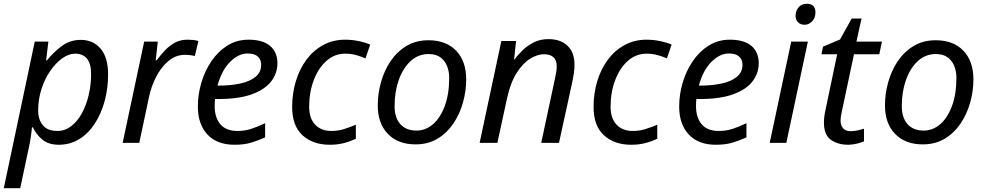

<svg xmlns="http://www.w3.org/2000/svg" viewBox="-42 -756 5218 1016"><path d="M-22 240 142 -536H214L202 -436H206Q241 -480 285 -512.5Q329 -545 385 -545Q450 -545 490 -499Q530 -453 530 -362Q530 -289 512 -222Q494 -155 460 -102.5Q426 -50 377.5 -20Q329 10 269 10Q215 10 182 -17.5Q149 -45 132 -82H127Q126 -66 122 -37.5Q118 -9 114 9L65 240ZM262 -63Q302 -63 335 -88.5Q368 -114 391.5 -157Q415 -200 427.5 -254Q440 -308 440 -364Q440 -472 355 -472Q322 -472 287.5 -447.5Q253 -423 224 -381Q195 -339 177.5 -285Q160 -231 160 -171Q160 -123 185 -93Q210 -63 262 -63Z M607 0 721 -536H793L782 -437H787Q808 -465 831 -489.5Q854 -514 883 -530Q912 -546 950 -546Q964 -546 979.5 -544.5Q995 -543 1008 -539L989 -460Q962 -466 938 -466Q888 -466 849 -433Q810 -400 784 -349Q758 -298 747 -245L695 0Z M1199 10Q1106 10 1055.5 -44.5Q1005 -99 1005 -192Q1005 -256 1023.5 -318.5Q1042 -381 1077 -432.5Q1112 -484 1161.5 -515Q1211 -546 1273 -546Q1349 -546 1387.5 -513Q1426 -480 1426 -421Q1426 -369 1393.5 -326Q1361 -283 1292 -257.5Q1223 -232 1113 -232H1096Q1095 -223 1094.5 -213Q1094 -203 1094 -195Q1094 -134 1124 -98.5Q1154 -63 1215 -63Q1253 -63 1287 -74Q1321 -85 1361 -104V-29Q1323 -12 1286.5 -1Q1250 10 1199 10ZM1109 -303H1116Q1176 -303 1227 -313.5Q1278 -324 1309 -348.5Q1340 -373 1340 -414Q1340 -440 1322.5 -456.5Q1305 -473 1268 -473Q1220 -473 1175.5 -428.5Q1131 -384 1109 -303Z M1703 10Q1614 10 1559 -40Q1504 -90 1504 -190Q1504 -262 1523.5 -326.5Q1543 -391 1579.5 -440Q1616 -489 1668 -517.5Q1720 -546 1784 -546Q1819 -546 1854 -539Q1889 -532 1917 -520L1892 -447Q1872 -456 1844.5 -464Q1817 -472 1785 -472Q1728 -472 1685 -433.5Q1642 -395 1618 -331Q1594 -267 1594 -191Q1594 -130 1625.5 -96.5Q1657 -63 1712 -63Q1747 -63 1778.5 -73Q1810 -83 1841 -96V-22Q1813 -8 1778.5 1Q1744 10 1703 10Z M2157 8Q2064 8 2010.5 -47.5Q1957 -103 1957 -198Q1957 -260 1974 -321Q1991 -382 2024.5 -432Q2058 -482 2108.5 -512.5Q2159 -543 2225 -543Q2319 -543 2372 -487.5Q2425 -432 2425 -336Q2425 -275 2408 -214Q2391 -153 2357.5 -103Q2324 -53 2274 -22.5Q2224 8 2157 8ZM2162 -65Q2210 -65 2249 -98.5Q2288 -132 2311.5 -195Q2335 -258 2335 -346Q2335 -376 2324.5 -404.5Q2314 -433 2290 -451.5Q2266 -470 2226 -470Q2171 -470 2130.5 -432.5Q2090 -395 2068 -332.5Q2046 -270 2046 -195Q2046 -133 2076.5 -99Q2107 -65 2162 -65Z M2496 0 2611 -539H2689L2678 -440H2679Q2698 -465 2723.5 -490Q2749 -515 2783 -532Q2817 -549 2860 -549Q2925 -549 2961.5 -513.5Q2998 -478 2998 -414Q2998 -391 2994.5 -367Q2991 -343 2987 -325L2916 0H2822L2894 -337Q2899 -360 2901.5 -375.5Q2904 -391 2904 -405Q2904 -469 2836 -469Q2803 -469 2764.5 -446Q2726 -423 2692.5 -371Q2659 -319 2640 -231L2590 0Z M3298 10Q3209 10 3154 -40Q3099 -90 3099 -190Q3099 -262 3118.5 -326.5Q3138 -391 3174.5 -440Q3211 -489 3263 -517.5Q3315 -546 3379 -546Q3414 -546 3449 -539Q3484 -532 3512 -520L3487 -447Q3467 -456 3439.5 -464Q3412 -472 3380 -472Q3323 -472 3280 -433.5Q3237 -395 3213 -331Q3189 -267 3189 -191Q3189 -130 3220.5 -96.5Q3252 -63 3307 -63Q3342 -63 3373.5 -73Q3405 -83 3436 -96V-22Q3408 -8 3373.5 1Q3339 10 3298 10Z M3746 10Q3653 10 3602.5 -44.5Q3552 -99 3552 -192Q3552 -256 3570.5 -318.5Q3589 -381 3624 -432.5Q3659 -484 3708.5 -515Q3758 -546 3820 -546Q3896 -546 3934.5 -513Q3973 -480 3973 -421Q3973 -369 3940.5 -326Q3908 -283 3839 -257.5Q3770 -232 3660 -232H3643Q3642 -223 3641.5 -213Q3641 -203 3641 -195Q3641 -134 3671 -98.5Q3701 -63 3762 -63Q3800 -63 3834 -74Q3868 -85 3908 -104V-29Q3870 -12 3833.5 -1Q3797 10 3746 10ZM3656 -303H3663Q3723 -303 3774 -313.5Q3825 -324 3856 -348.5Q3887 -373 3887 -414Q3887 -440 3869.5 -456.5Q3852 -473 3815 -473Q3767 -473 3722.5 -428.5Q3678 -384 3656 -303Z M4216 -625Q4195 -625 4181.5 -637.5Q4168 -650 4168 -672Q4168 -698 4183.5 -717Q4199 -736 4227 -736Q4273 -736 4273 -691Q4273 -660 4255 -642.5Q4237 -625 4216 -625ZM4031 0 4145 -536H4233L4119 0Z M4446 10Q4392 10 4355 -16Q4318 -42 4318 -107Q4318 -139 4327 -178L4388 -469H4305L4313 -509L4403 -547L4465 -658H4517L4490 -536H4625L4611 -469H4477L4415 -177Q4412 -164 4409 -147.5Q4406 -131 4406 -117Q4406 -94 4418.5 -78Q4431 -62 4459 -62Q4477 -62 4494 -65.5Q4511 -69 4530 -75V-8Q4518 -2 4493 4Q4468 10 4446 10Z M4841 8Q4748 8 4694.5 -47.5Q4641 -103 4641 -198Q4641 -260 4658 -321Q4675 -382 4708.5 -432Q4742 -482 4792.5 -512.5Q4843 -543 4909 -543Q5003 -543 5056 -487.5Q5109 -432 5109 -336Q5109 -275 5092 -214Q5075 -153 5041.5 -103Q5008 -53 4958 -22.5Q4908 8 4841 8ZM4846 -65Q4894 -65 4933 -98.5Q4972 -132 4995.5 -195Q5019 -258 5019 -346Q5019 -376 5008.5 -404.5Q4998 -433 4974 -451.5Q4950 -470 4910 -470Q4855 -470 4814.5 -432.5Q4774 -395 4752 -332.5Q4730 -270 4730 -195Q4730 -133 4760.5 -99Q4791 -65 4846 -65Z"/></svg>

Font: Manna Sans
Style: Italic
Weight: 400
Italic angle: -12°
Designer: Monotype Design Team
Foundry: Monotype Imaging Inc.
Version: Version 2.001.1; ttfautohint (v1.8.2)